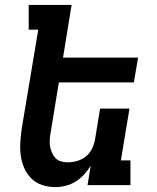

<svg xmlns="http://www.w3.org/2000/svg" viewBox="-20 -755 640 783"><path d="M206 8Q177 8 151.5 -0.5Q126 -9 107.5 -27.5Q89 -46 78.5 -70.5Q68 -95 64.5 -122Q61 -149 63 -177Q65 -205 69 -233L136 -634H97V-735H272L237 -520H543L526 -419H220L187 -217Q184 -202 183 -187.5Q182 -173 184 -159.5Q186 -146 191.5 -133Q197 -120 206 -110.5Q215 -101 228.5 -97Q242 -93 257 -93Q276 -93 296 -99Q316 -105 332 -118.5Q348 -132 356.5 -151Q365 -170 368 -189L388 -312H508L473 -101H512V0H337L350 -80Q339 -61 323.5 -44Q308 -27 289 -15Q270 -3 248.5 2.5Q227 8 206 8Z"/></svg>

Font: Iosevka HT Extended
Style: Bold Italic
Weight: 700
Width: 7
Italic angle: -9°
Monospace: yes
Designer: Belleve Invis
Foundry: Belleve Invis
Version: Version 32.3.0; ttfautohint (v1.8.4)